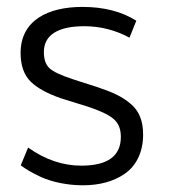

<svg xmlns="http://www.w3.org/2000/svg" viewBox="-20 -534 507 564"><path d="M223.1 10.3C271.5 10.3 313 -0.5 346.2 -23.4C379.9 -46.4 400.4 -86.9 400.4 -138.2C400.4 -178.7 389.2 -207.5 363.8 -229C338.4 -250.5 312 -262.7 265.6 -278.3L245.6 -284.7L210.4 -295.9C199.2 -299.3 192.9 -301.8 191.4 -302.2C158.7 -313 136.7 -323.2 125.5 -333.5C114.3 -343.8 108.9 -359.4 108.9 -381.3C108.9 -430.2 148.9 -457 227.5 -457C274.4 -457 318.8 -445.8 360.4 -423.3L380.4 -473.1C337.9 -500 285.2 -513.7 222.2 -513.7C120.6 -513.7 40.5 -474.1 40.5 -378.4C40.5 -341.3 50.8 -313 70.8 -293.5C90.8 -274.4 121.6 -257.8 162.6 -244.1L234.9 -221.7C272.5 -209.5 298.8 -197.3 313 -185.1C327.6 -173.3 335 -155.8 335 -131.8C335 -75.7 296.4 -47.4 218.8 -47.4C164.6 -47.4 112.8 -64.9 62.5 -100.6L41 -48.3C54.7 -38.1 71.3 -27.3 102.1 -13.2C133.3 0.5 177.7 10.3 223.1 10.3Z"/></svg>

Font: Ride Light
Style: Regular
Weight: 300
Version: Version 3.000